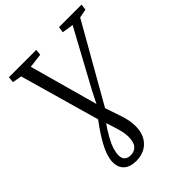

<svg xmlns="http://www.w3.org/2000/svg" viewBox="-254 -873 1177 1177"><g transform="rotate(-45 334.0 -285.0)"><path d="M228 172.5Q176 172.5 147.5 147.2Q119 122 119 75Q119 49 131 13.2Q143 -22.5 173.8 -74Q204.5 -125.5 260 -198.5L287 -219L339.5 -323.5L540.5 -693.5L466.5 -704.5L472 -743H667.5L662.5 -704.5L606 -693.5L304.5 -164L272 -139.5Q235 -88 213.2 -48.5Q191.5 -9 182.8 20.2Q174 49.5 174 70Q174 98 188.8 110.8Q203.5 123.5 228 123.5Q260.5 123.5 279.5 102Q298.5 80.5 298.5 32Q298.5 8.5 292.2 -17.8Q286 -44 273.5 -83L256.5 -135.5L246.5 -158.5L94.5 -693.5L34 -704.5L38 -743H275L271 -705L178 -693.5L307 -228L315.5 -207L352.5 -98.5Q364.5 -63.5 370 -36.5Q375.5 -9.5 375.5 17Q375.5 67 356.5 101.5Q337.5 136 304.5 154.2Q271.5 172.5 228 172.5Z"/></g></svg>

Font: Merriweather 28pt Light
Style: Italic
Weight: 300
Italic angle: -7.8°
Version: Version 2.101